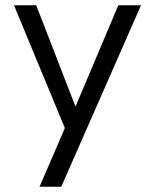

<svg xmlns="http://www.w3.org/2000/svg" viewBox="-20 -710 589 730"><path d="M130.4 0H212.9L516.1 -689.9H429.7L267.1 -304.7L117.7 -689.9H33.2L226.6 -223.1Z"/></svg>

Font: HK Grotesk
Style: Regular
Weight: 400
Designer: Alfredo Marco Pradil and Stefan Peev
Foundry: Hanken Design Co.
Version: Version 1.045;PS 001.045;hotconv 1.0.88;makeotf.lib2.5.64775